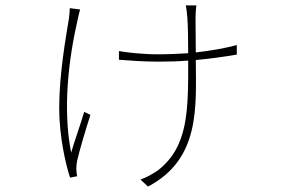

<svg xmlns="http://www.w3.org/2000/svg" viewBox="-20 -607 1040 707"><path d="M275 -572 237 -577C237 -570 236 -555 234 -540C223 -472 198 -336 198 -208C198 -105 222 -1 238 47L264 42C263 37 261 24 261 16C261 6 262 -6 264 -15C272 -52 299 -141 313 -184L290 -195C275 -144 254 -87 242 -45C210 -207 233 -392 266 -535C269 -549 272 -563 275 -572ZM418 -419V-387C458 -384 507 -380 561 -380C603 -380 640 -381 673 -384C673 -200 674 -68 562 20C543 33 519 47 497 54L525 80C717 -21 702 -211 701 -386C757 -391 804 -398 852 -406V-441C806 -429 756 -420 701 -414L700 -540C700 -556 701 -571 703 -587H664C666 -582 669 -554 670 -540C672 -515 673 -454 673 -411C638 -409 601 -407 562 -407C505 -407 443 -414 418 -419Z"/></svg>

Font: Noto Sans JP Thin
Style: Regular
Weight: 100
Designer: Ryoko NISHIZUKA 西塚涼子 (kana, bopomofo & ideographs); Paul D. Hunt (Latin, Greek & Cyrillic); Sandoll Communications 산돌커뮤니
Foundry: Adobe
Version: Version 2.004;hotconv 1.0.118;makeotfexe 2.5.65603